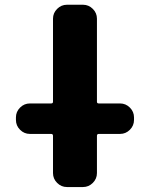

<svg xmlns="http://www.w3.org/2000/svg" viewBox="-20 -794 612 794"><path d="M103.5 -240.2Q80.1 -240.2 63 -257.3Q45.9 -274.4 45.9 -297.9V-308.6Q45.9 -332 63 -349.1Q80.1 -366.2 103.5 -366.2H191.4Q199.2 -366.2 199.2 -373V-716.8Q199.2 -740.2 216.3 -757.3Q233.4 -774.4 256.8 -774.4H323.2Q346.7 -774.4 363.8 -757.3Q380.9 -740.2 380.9 -716.8V-373Q380.9 -366.2 388.7 -366.2H476.6Q500 -366.2 517.1 -349.1Q534.2 -332 534.2 -308.6V-297.9Q534.2 -274.4 517.1 -257.3Q500 -240.2 476.6 -240.2H388.7Q380.9 -240.2 380.9 -232.4V-78.1Q380.9 -54.7 363.8 -37.6Q346.7 -20.5 323.2 -20.5H256.8Q233.4 -20.5 216.3 -37.6Q199.2 -54.7 199.2 -78.1V-232.4Q199.2 -240.2 191.4 -240.2Z"/></svg>

Font: Gen Jyuu Gothic Heavy
Style: Bold
Weight: 900
Designer: [Source Han Sans]
Ryoko NISHIZUKA  (kana & ideographs); Paul D. Hunt (Latin, Greek & Cyrillic); Wenlong ZHANG  (bopomofo
Version: Version 1.002.20150607